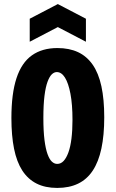

<svg xmlns="http://www.w3.org/2000/svg" viewBox="-20 -909 568 943"><path d="M261 14Q202 14 159.5 -7.5Q117 -29 89.5 -71.5Q62 -114 49 -178.5Q36 -243 36 -329Q36 -449 61 -525Q86 -601 136.5 -637Q187 -673 262 -673Q320 -673 363 -653Q406 -633 435 -591.5Q464 -550 478 -485.5Q492 -421 492 -333Q492 -245 478 -179.5Q464 -114 435.5 -71Q407 -28 363.5 -7Q320 14 261 14ZM261 -104Q279 -104 292.5 -118.5Q306 -133 316 -160.5Q326 -188 331 -228.5Q336 -269 336 -320Q336 -396 326 -448.5Q316 -501 299 -528Q282 -555 259 -555Q246 -555 234.5 -544Q223 -533 213.5 -507.5Q204 -482 198.5 -438.5Q193 -395 193 -329Q193 -265 198.5 -221.5Q204 -178 213.5 -152Q223 -126 235 -115Q247 -104 261 -104ZM126 -704V-817L264 -889L402 -817V-704L264 -776Z"/></svg>

Font: Bricolage Grotesque Condensed ExtraBold
Style: Regular
Weight: 800
Width: 3
Designer: Mathieu Triay
Foundry: Atelier Triay
Version: Version 1.000;gftools[0.9.30]